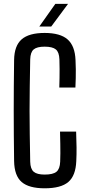

<svg xmlns="http://www.w3.org/2000/svg" viewBox="-20 -979 465 1006"><path d="M214.1 7.6Q131.5 7.6 93.4 -25.4Q55.2 -58.4 53.9 -135Q52.9 -207.3 52.4 -272.3Q51.9 -337.3 51.9 -399.9Q51.9 -462.4 52.4 -527.3Q52.9 -592.3 53.9 -664.7Q55 -739.5 93.6 -773Q132.1 -806.4 213.7 -806.4Q295.6 -806.4 334.1 -772.5Q372.7 -738.6 375.7 -664.5Q377 -639.2 377.2 -615.8Q377.4 -592.4 376.9 -569.1Q376.4 -545.9 375.1 -520.3H290.7Q291.6 -546.7 291.9 -570.3Q292.2 -594 292.2 -617.8Q292.2 -641.6 291.3 -667.7Q290 -705.6 272.6 -720Q255.2 -734.5 213.7 -734.5Q173.6 -734.5 156.5 -720Q139.3 -705.6 138.3 -667.7Q136.8 -590.8 135.9 -525.8Q134.9 -460.8 134.9 -399.6Q134.9 -338.4 135.9 -273.7Q136.8 -209 138.3 -131.7Q139.3 -93.7 156.7 -79Q174 -64.3 214.1 -64.3Q257.6 -64.3 275.7 -79Q293.8 -93.7 295.3 -131.7Q296.3 -154.4 296.3 -176.4Q296.4 -198.4 295.9 -225.4Q295.5 -252.5 294.5 -289.3H378.9Q380.7 -243 381.1 -206.7Q381.5 -170.5 379.7 -135Q376.7 -58.4 337.9 -25.4Q299.2 7.6 214.1 7.6ZM186 -840 269.9 -958.7H336.5L248.4 -840Z"/></svg>

Font: Big Shoulders Text SC Thin
Style: Regular
Weight: 100
Designer: Patric King
Foundry: XO Type Co
Version: Version 2.002